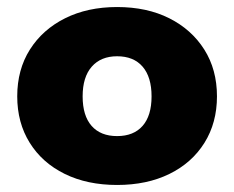

<svg xmlns="http://www.w3.org/2000/svg" viewBox="-20 -512 666 546"><path d="M313 14Q228 14 164 -17.5Q100 -49 64.5 -106Q29 -163 29 -238Q29 -314 65 -371Q101 -428 165 -460Q229 -492 313 -492Q398 -492 461.5 -460Q525 -428 561 -371Q597 -314 597 -238Q597 -163 561.5 -106Q526 -49 462 -17.5Q398 14 313 14ZM313 -125Q360 -125 385.5 -154Q411 -183 411 -238Q411 -293 385.5 -322.5Q360 -352 313 -352Q267 -352 241 -322.5Q215 -293 215 -238Q215 -183 240.5 -154Q266 -125 313 -125Z"/></svg>

Font: Noto Sans Thai Looped UI Black
Style: Regular
Weight: 900
Designer: Cadson Demak Team
Foundry: Cadson Demak Co., Ltd.
Version: Version 1.000